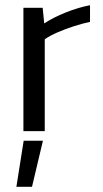

<svg xmlns="http://www.w3.org/2000/svg" viewBox="-20 -504 396 738"><path d="M70 0V-474H144L150 -414Q185 -437 232.5 -456Q280 -475 326 -484V-420Q298 -414 265 -403.5Q232 -393 202 -380Q172 -367 152 -353V0ZM43 214 71 37H145L103 214Z"/></svg>

Font: Kanit Light
Style: Regular
Weight: 300
Designer: Katatrad Team
Foundry: CadsonDemak
Version: Version 2.000; ttfautohint (v1.8.3)